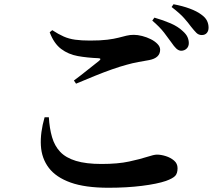

<svg xmlns="http://www.w3.org/2000/svg" viewBox="-20 -853 1040 904"><path d="M832 -614Q820 -615 809.5 -625Q799 -635 787 -653Q773 -673 752.5 -699.5Q732 -726 697 -756L707 -770Q749 -758 783.5 -743Q818 -728 840 -707Q857 -692 863 -678Q869 -664 869 -650Q869 -634 858.5 -624Q848 -614 832 -614ZM491 31Q381 31 312.5 6.5Q244 -18 210 -62.5Q176 -107 172.5 -167.5Q169 -228 190 -301H210Q213 -249 225 -207.5Q237 -166 263.5 -138Q290 -110 337.5 -95.5Q385 -81 458 -81Q535 -81 588 -92.5Q641 -104 673 -114.5Q705 -125 719 -125Q738 -125 760.5 -118Q783 -111 799.5 -97Q816 -83 816 -61Q816 -37 805 -25Q794 -13 761 -1Q720 13 648.5 22Q577 31 491 31ZM328 -474Q358 -496 391.5 -523Q425 -550 447 -567Q460 -578 443 -579Q391 -581 346.5 -589Q302 -597 268 -622.5Q234 -648 214 -701L226 -711Q255 -692 280 -681Q305 -670 334.5 -666Q364 -662 404 -662Q453 -662 485 -666Q517 -670 538 -675.5Q559 -681 575.5 -685Q592 -689 610 -689Q628 -689 649.5 -683.5Q671 -678 690 -668.5Q709 -659 721.5 -646Q734 -633 734 -619Q734 -580 682 -570Q659 -566 631.5 -561Q604 -556 576 -548Q546 -540 507.5 -526.5Q469 -513 426 -495.5Q383 -478 338 -459ZM930 -688Q915 -688 904.5 -698.5Q894 -709 879 -728Q866 -746 846.5 -768Q827 -790 788 -820L797 -833Q840 -825 873.5 -812.5Q907 -800 927 -785Q947 -771 954.5 -755.5Q962 -740 962 -723Q962 -707 953.5 -697.5Q945 -688 930 -688Z"/></svg>

Font: Noto Serif HK ExtraLight
Style: Bold
Weight: 700
Version: Version 2.002-H1;hotconv 1.1.0;makeotfexe 2.6.0